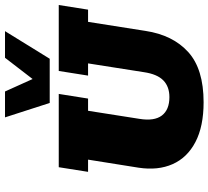

<svg xmlns="http://www.w3.org/2000/svg" viewBox="-54 -790 853 786"><g transform="rotate(-90 373.0 -396.5)"><path d="M348 10Q249 10 185 -23.5Q121 -57 94.5 -117Q68 -177 80 -256L113 -463H63L82 -583H382L363 -463H313L280 -253Q270 -192 293.5 -161Q317 -130 369 -130Q412 -130 437.5 -155Q463 -180 471 -234L507 -463H457L476 -583H746L727 -463H677L640 -228Q623 -116 553.5 -53Q484 10 348 10ZM345 -620 286 -803H392L443 -690L530 -803H639L526 -620Z"/></g></svg>

Font: Rokkitt SemiBold Black
Style: Italic
Weight: 900
Italic angle: -9°
Version: Version 3.103